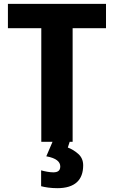

<svg xmlns="http://www.w3.org/2000/svg" viewBox="-20 -734 590 994"><path d="M356 -587.9H528.8V-713.9H21V-587.9H193.8V0H252L219.7 75.2C272 84.5 292 104 292 127.9C292 150.9 277.3 158.2 255.9 158.2C236.8 158.2 211.9 153.3 192.9 147.9V230C212.9 235.4 242.2 240.2 276.9 240.2C368.7 240.2 410.6 196.8 410.6 122.1C410.6 97.2 401.9 77.6 384.8 62.5C367.7 47.4 349.6 36.6 331.1 29.8L340.8 0H356Z"/></svg>

Font: Avrile Sans
Style: Bold
Weight: 700
Designer: Monotype Design Team, Google (font), Stefan Peev (BGR Cyrillic), Cristiano Sobral (main changes)
Foundry: The Avrile Sans Project Authors
Version: Version 3.110